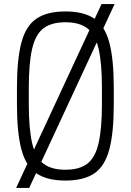

<svg xmlns="http://www.w3.org/2000/svg" viewBox="-20 -870 640 940"><path d="M59 50 477 -850H541L123 50ZM300 14Q211 14 159 -21Q107 -56 85 -137.5Q63 -219 63 -360V-440Q63 -581 85 -662.5Q107 -744 159 -779Q211 -814 300 -814Q390 -814 441.5 -779Q493 -744 515 -662.5Q537 -581 537 -440V-360Q537 -219 515 -137.5Q493 -56 441.5 -21Q390 14 300 14ZM300 -39Q369 -39 407.5 -68.5Q446 -98 462.5 -168.5Q479 -239 479 -360V-440Q479 -562 462.5 -632Q446 -702 407.5 -731.5Q369 -761 300 -761Q232 -761 193 -731.5Q154 -702 137.5 -632Q121 -562 121 -440V-360Q121 -239 137.5 -168.5Q154 -98 193 -68.5Q232 -39 300 -39Z"/></svg>

Font: Victor Mono Thin ExtraLight
Style: Regular
Weight: 250
Monospace: yes
Version: Version 1.561;gftools[0.9.30]